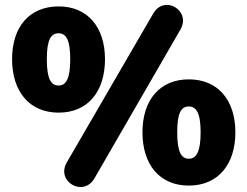

<svg xmlns="http://www.w3.org/2000/svg" viewBox="-20 -742 1004 779"><path d="M712 -622C757 -699 646 -766 601 -686L251 -83C206 -5 318 59 363 -18ZM218 -285C337 -285 406 -371 406 -502C406 -631 336 -716 218 -716C100 -716 29 -634 29 -502C29 -371 99 -285 218 -285ZM218 -395C187 -395 170 -421 170 -502C170 -582 187 -607 218 -607C248 -607 265 -580 265 -502C265 -423 248 -395 218 -395ZM746 11C865 11 935 -75 935 -205C935 -335 865 -420 746 -420C629 -420 558 -337 558 -205C558 -75 627 11 746 11ZM746 -98C716 -98 699 -125 699 -205C699 -286 716 -310 746 -310C776 -310 794 -284 794 -205C794 -127 777 -98 746 -98Z"/></svg>

Font: Nunito Black
Style: Regular
Weight: 900
Designer: Vernon Adams
Foundry: Vernon Adams
Version: Version 3.602